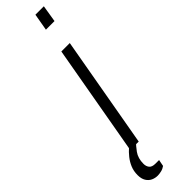

<svg xmlns="http://www.w3.org/2000/svg" viewBox="-349 -704 853 853"><g transform="rotate(-45 77.0 -278.0)"><path d="M15 0 108 -526H161L68 0ZM128 -643 142 -723H195L182 -643ZM21 167Q5 167 -9 160.5Q-23 154 -32 139.5Q-41 125 -41 102Q-41 77 -32.5 56.5Q-24 36 -10 18.5Q4 1 19 -12H61L60 -8Q47 3 30 26.5Q13 50 13 85Q13 101 21.5 111.5Q30 122 51 122H74L68 153Q57 161 44 164Q31 167 21 167Z"/></g></svg>

Font: Archivo Condensed ExtraLight
Style: Italic
Weight: 250
Width: 3
Italic angle: -10°
Designer: Hector Gatti
Foundry: Omnibus-Type
Version: Version 2.001